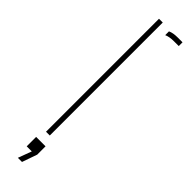

<svg xmlns="http://www.w3.org/2000/svg" viewBox="-263 -588 721 721"><g transform="rotate(45 97.5 -228.0)"><path d="M60 0V-600H80V0ZM120 -573V-593Q134.5 -600 160 -600H185V-580H160Q135.5 -580 120 -573ZM54.5 144 74.5 90H47.5V40H97.5V84L76.5 144Z"/></g></svg>

Font: Big Shoulders Stencil Display Thin
Style: Regular
Weight: 100
Designer: Patric King
Foundry: XO Type Co
Version: Version 1.000